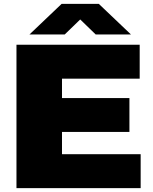

<svg xmlns="http://www.w3.org/2000/svg" viewBox="-20 -971 789 991"><path d="M65 0V-740H701V-565H300V-175H706V0ZM179 -290V-465H648V-290ZM132 -793 298 -951H490L656 -793H474L375 -889H413L314 -793Z"/></svg>

Font: Encode Sans SC Expanded Black
Style: Regular
Weight: 900
Width: 7
Designer: Multiple Designers
Foundry: Impallari Type
Version: Version 3.002